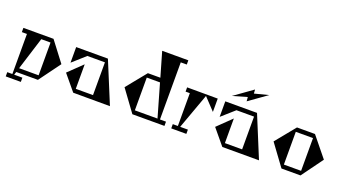

<svg xmlns="http://www.w3.org/2000/svg" viewBox="-61 -1406 3828 2126"><g transform="rotate(20 1853.0 -343.5)"><path d="M573 -252 388 0H133L121 36H218V86H40V36H100V-436H40V-486H395ZM148 -50H378V-436H269Z M1237 1 804 0 653 -182 816 -339V-50H1019V-436H812L662 -302V-486H1036Z M1879 -723H1808V-50H1879V0H1501L1317 -252L1507 -486H1654L1571 -773H1879ZM1512 -50H1779L1668 -436H1512Z M2330 -329 2198 -469 2046 -50H2137V0H1959V-50H2019V-437H1969V-487L2330 -486Z M2853 -718 2641 -567 2637 -616 2467 -567 2684 -722 2687 -675ZM2993 0H2561L2410 -182L2573 -340V-50H2776V-436H2569L2419 -303V-486H2793Z M3666 -252 3482 0H3258L3073 -252L3264 -486H3476ZM3268 -50H3471V-436H3268Z"/></g></svg>

Font: Chokokutai
Style: Regular
Weight: 400
Designer: 108号,108go
Foundry: Font Zone 108
Version: Version 1.000; ttfautohint (v1.8.3)